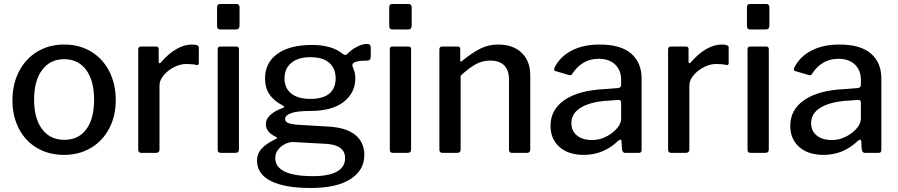

<svg xmlns="http://www.w3.org/2000/svg" viewBox="-20 -762 4475 957"><path d="M42 -262Q42 -343 75 -406.5Q108 -470 166.5 -505Q225 -540 300 -540Q376 -540 434.5 -504.5Q493 -469 525 -406Q557 -343 557 -263Q557 -184 524.5 -122Q492 -60 433.5 -25Q375 10 299 10Q223 10 164.5 -24.5Q106 -59 74 -121Q42 -183 42 -262ZM449 -265Q449 -360 409.5 -413.5Q370 -467 300 -467Q230 -467 190 -413.5Q150 -360 150 -265Q150 -171 190 -118Q230 -65 301 -65Q371 -65 410 -117.5Q449 -170 449 -265Z M669 -16V-515Q669 -530 682 -530H759Q771 -530 771 -517V-454Q771 -448 774.5 -447Q778 -446 782 -451Q819 -494 858.5 -517Q898 -540 936 -540Q971 -540 971 -526V-448Q971 -436 960 -438Q941 -443 907 -443Q879 -443 848 -427.5Q817 -412 796 -387Q775 -362 775 -336V-17Q775 0 756 0H685Q669 0 669 -16Z M1174 -636Q1174 -625 1169.5 -620Q1165 -615 1154 -615H1080Q1070 -615 1066 -619.5Q1062 -624 1062 -634V-725Q1062 -742 1077 -742H1160Q1166 -742 1170 -737.5Q1174 -733 1174 -726ZM1171 -19Q1171 -8 1166.5 -4Q1162 0 1151 0H1083Q1073 0 1069 -3.5Q1065 -7 1065 -16V-515Q1065 -523 1068 -526.5Q1071 -530 1079 -530H1159Q1171 -530 1171 -516Z M1828 -525V-480Q1828 -460 1811 -460Q1795 -460 1781 -459Q1767 -458 1757 -455Q1744 -451 1739.5 -445.5Q1735 -440 1737 -432Q1738 -429 1744.5 -412Q1751 -395 1751 -371Q1751 -300 1693.5 -254.5Q1636 -209 1527 -209Q1461 -209 1431 -198Q1401 -187 1401 -169Q1401 -154 1420 -147.5Q1439 -141 1484 -139L1617 -131Q1707 -126 1751.5 -89Q1796 -52 1796 10Q1796 87 1726.5 131Q1657 175 1530 175Q1398 175 1329.5 140Q1261 105 1261 38Q1261 4 1285 -22Q1309 -48 1355 -69Q1367 -75 1355 -80Q1305 -103 1305 -144Q1305 -168 1327.5 -189Q1350 -210 1390 -224Q1396 -226 1396 -229Q1396 -233 1390 -236Q1345 -259 1323 -292Q1301 -325 1301 -371Q1301 -449 1362.5 -493.5Q1424 -538 1536 -538Q1634 -538 1689 -493Q1696 -488 1700 -488Q1706 -488 1712 -494Q1731 -514 1758.5 -528.5Q1786 -543 1809 -543Q1828 -543 1828 -525ZM1653 -371Q1653 -421 1621 -449Q1589 -477 1527 -477Q1466 -477 1432 -448.5Q1398 -420 1398 -371Q1398 -323 1431.5 -296Q1465 -269 1527 -269Q1590 -269 1621.5 -295.5Q1653 -322 1653 -371ZM1443 -54Q1424 -55 1402.5 -45Q1381 -35 1366.5 -16.5Q1352 2 1352 25Q1352 116 1540 116Q1618 116 1659 93.5Q1700 71 1700 26Q1700 -39 1606 -45Z M2032 -636Q2032 -625 2027.5 -620Q2023 -615 2012 -615H1938Q1928 -615 1924 -619.5Q1920 -624 1920 -634V-725Q1920 -742 1935 -742H2018Q2024 -742 2028 -737.5Q2032 -733 2032 -726ZM2029 -19Q2029 -8 2024.5 -4Q2020 0 2009 0H1941Q1931 0 1927 -3.5Q1923 -7 1923 -16V-515Q1923 -523 1926 -526.5Q1929 -530 1937 -530H2017Q2029 -530 2029 -516Z M2170 -16V-515Q2170 -530 2183 -530H2262Q2274 -530 2274 -517V-462Q2274 -456 2276.5 -455Q2279 -454 2284 -459Q2336 -501 2376 -520.5Q2416 -540 2463 -540Q2538 -540 2580.5 -498.5Q2623 -457 2623 -387V-18Q2623 0 2606 0H2532Q2517 0 2517 -16V-366Q2517 -411 2493.5 -435.5Q2470 -460 2423 -460Q2385 -460 2352.5 -442.5Q2320 -425 2276 -385V-17Q2276 -8 2271.5 -4Q2267 0 2257 0H2186Q2170 0 2170 -16Z M2890 10Q2813 10 2768.5 -29.5Q2724 -69 2724 -135Q2724 -216 2794.5 -264Q2865 -312 2995 -318L3060 -323Q3076 -325 3076 -338V-363Q3076 -412 3046 -440.5Q3016 -469 2964 -469Q2882 -469 2833 -395Q2830 -389 2826.5 -387.5Q2823 -386 2816 -388L2748 -408Q2742 -410 2742 -416Q2742 -420 2745 -427Q2773 -481 2830.5 -510.5Q2888 -540 2969 -540Q3074 -540 3126 -495Q3178 -450 3178 -370V-17Q3178 -7 3174.5 -3.5Q3171 0 3163 0H3096Q3082 0 3080 -20L3078 -58Q3076 -66 3072 -66Q3069 -66 3061 -60Q2988 10 2890 10ZM3062 -264 3008 -260Q2925 -255 2876.5 -226.5Q2828 -198 2828 -148Q2828 -109 2856 -86.5Q2884 -64 2931 -64Q2985 -64 3033 -101Q3076 -136 3076 -171V-249Q3076 -265 3062 -264Z M3310 -16V-515Q3310 -530 3323 -530H3400Q3412 -530 3412 -517V-454Q3412 -448 3415.5 -447Q3419 -446 3423 -451Q3460 -494 3499.5 -517Q3539 -540 3577 -540Q3612 -540 3612 -526V-448Q3612 -436 3601 -438Q3582 -443 3548 -443Q3520 -443 3489 -427.5Q3458 -412 3437 -387Q3416 -362 3416 -336V-17Q3416 0 3397 0H3326Q3310 0 3310 -16Z M3815 -636Q3815 -625 3810.5 -620Q3806 -615 3795 -615H3721Q3711 -615 3707 -619.5Q3703 -624 3703 -634V-725Q3703 -742 3718 -742H3801Q3807 -742 3811 -737.5Q3815 -733 3815 -726ZM3812 -19Q3812 -8 3807.5 -4Q3803 0 3792 0H3724Q3714 0 3710 -3.5Q3706 -7 3706 -16V-515Q3706 -523 3709 -526.5Q3712 -530 3720 -530H3800Q3812 -530 3812 -516Z M4085 10Q4008 10 3963.5 -29.5Q3919 -69 3919 -135Q3919 -216 3989.5 -264Q4060 -312 4190 -318L4255 -323Q4271 -325 4271 -338V-363Q4271 -412 4241 -440.5Q4211 -469 4159 -469Q4077 -469 4028 -395Q4025 -389 4021.5 -387.5Q4018 -386 4011 -388L3943 -408Q3937 -410 3937 -416Q3937 -420 3940 -427Q3968 -481 4025.5 -510.5Q4083 -540 4164 -540Q4269 -540 4321 -495Q4373 -450 4373 -370V-17Q4373 -7 4369.5 -3.5Q4366 0 4358 0H4291Q4277 0 4275 -20L4273 -58Q4271 -66 4267 -66Q4264 -66 4256 -60Q4183 10 4085 10ZM4257 -264 4203 -260Q4120 -255 4071.5 -226.5Q4023 -198 4023 -148Q4023 -109 4051 -86.5Q4079 -64 4126 -64Q4180 -64 4228 -101Q4271 -136 4271 -171V-249Q4271 -265 4257 -264Z"/></svg>

Font: n
Style: Regular
Weight: 500
Designer: Pablo Impallari, Rodrigo Fuenzalida
Foundry: Impallari Type
Version: Version 1.002; ttfautohint (v1.5)